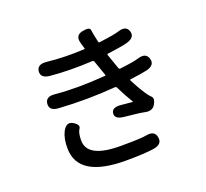

<svg xmlns="http://www.w3.org/2000/svg" viewBox="-142 -970 1283 1196"><g transform="rotate(-20 500.0 -372.0)"><path d="M496 55Q183 55 180 -139Q179 -205 200 -247Q228 -301 268 -277Q308 -253 292.5 -231Q277 -209 277 -158Q277 -42 495 -42Q633 -42 667 -49Q727 -61 735 -13Q744 35 684 45Q619 55 496 55ZM779 -213Q759 -176 706 -189Q680 -195 578 -205Q518 -211 522 -249Q526 -287 586 -281L660 -274Q665 -273 662 -277Q627 -334 601 -389Q597 -399 586 -398Q403 -383 214 -395Q153 -399 157 -445Q161 -491 221 -485Q367 -471 555 -486Q560 -486 558 -491L523 -591Q520 -600 510 -599Q353 -591 231 -603Q172 -609 176 -653Q181 -698 241 -692Q358 -679 490 -686Q495 -686 493 -691L483 -725Q464 -784 516 -795Q568 -806 570.5 -783.5Q573 -761 587 -699Q589 -693 596 -694Q696 -707 726 -717Q783 -736 797 -692Q810 -649 752 -632Q715 -622 617 -609Q612 -608 614 -603L649 -503Q652 -495 660 -496Q753 -507 784 -517Q842 -535 855 -489Q868 -444 809 -429Q781 -422 696 -411Q691 -410 693 -406Q720 -351 753 -301Q768 -278 783.5 -263.5Q799 -249 779 -213Z"/></g></svg>

Font: Resource Han Rounded KR Medium
Style: Regular
Weight: 500
Designer: Cyano Hao (round all glyphs); Ryoko NISHIZUKA 西塚涼子 (kana, bopomofo & ideographs); Paul D. Hunt (Latin, Greek & Cyrillic)
Foundry: Cyano Hao
Version: 0.990